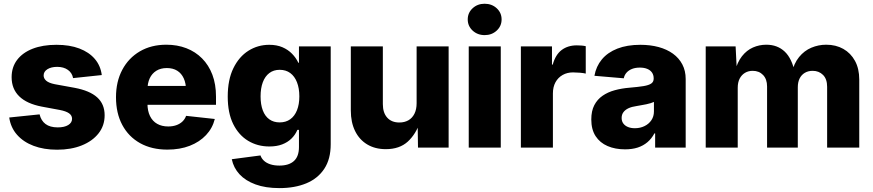

<svg xmlns="http://www.w3.org/2000/svg" viewBox="-20 -781 4620 1016"><path d="M282.2 11.2Q211.9 11.2 157.7 -9.3Q103.5 -29.8 70.1 -67.9Q36.6 -106 28.8 -159.2L189.5 -175.8Q197.3 -142.6 220.9 -124.8Q244.6 -106.9 285.6 -106.9Q320.8 -106.9 341.1 -119.4Q361.3 -131.8 361.3 -152.3Q361.3 -170.4 345.2 -181.6Q329.1 -192.9 295.9 -199.2L201.2 -216.8Q122.1 -231.9 81.8 -271.2Q41.5 -310.5 41.5 -372.6Q41.5 -425.8 70.6 -464.1Q99.6 -502.4 152.8 -523.2Q206.1 -543.9 278.8 -543.9Q348.6 -543.9 399.9 -524.4Q451.2 -504.9 481.7 -469.2Q512.2 -433.6 518.6 -383.8L366.7 -367.7Q361.8 -395 339.4 -411.1Q316.9 -427.2 282.7 -427.2Q251 -427.2 231 -414.8Q210.9 -402.3 210.9 -381.8Q210.9 -365.7 224.6 -353.8Q238.3 -341.8 270 -335.4L374.5 -316.4Q455.1 -301.3 494.4 -265.6Q533.7 -230 533.7 -170.9Q533.7 -116.2 501.5 -75.2Q469.2 -34.2 412.6 -11.5Q356 11.2 282.2 11.2Z M865.7 10.7Q782.7 10.7 721.4 -23.4Q660.2 -57.6 627 -119.9Q593.8 -182.1 593.8 -266.6Q593.8 -349.1 627 -411.6Q660.2 -474.1 720.2 -509.3Q780.3 -544.4 860.4 -544.4Q918 -544.4 966.1 -525.9Q1014.2 -507.3 1049.3 -471.9Q1084.5 -436.5 1103.8 -385.7Q1123 -335 1123 -270V-226.6H652.3V-326.2H1043L964.4 -303.7Q964.4 -339.8 952.4 -366.2Q940.4 -392.6 918 -406.7Q895.5 -420.9 862.8 -420.9Q830.1 -420.9 807.1 -406.5Q784.2 -392.1 772.2 -366.5Q760.3 -340.8 760.3 -305.7V-233.4Q760.3 -194.3 773.7 -167Q787.1 -139.6 811.8 -125.7Q836.4 -111.8 870.1 -111.8Q893.6 -111.8 912.6 -118.4Q931.6 -125 945.1 -137.7Q958.5 -150.4 964.8 -168L1116.7 -151.4Q1104.5 -102.5 1070.3 -66.2Q1036.1 -29.8 984.1 -9.5Q932.1 10.7 865.7 10.7Z M1459 214.4Q1384.8 214.4 1331.8 194.8Q1278.8 175.3 1247.3 141.1Q1215.8 106.9 1206.5 61.5L1358.4 41.5Q1363.3 56.6 1376 68.8Q1388.7 81.1 1409.4 88.1Q1430.2 95.2 1458.5 95.2Q1508.8 95.2 1535.4 71Q1562 46.9 1562 -2.9V-93.8H1553.7Q1542.5 -67.4 1522.2 -47.6Q1502 -27.8 1472.9 -16.8Q1443.8 -5.9 1405.3 -5.9Q1342.8 -5.9 1293 -35.9Q1243.2 -65.9 1214.1 -124.5Q1185.1 -183.1 1185.1 -270Q1185.1 -359.4 1215.1 -420.4Q1245.1 -481.4 1294.9 -512.7Q1344.7 -543.9 1404.8 -543.9Q1444.8 -543.9 1474.6 -531Q1504.4 -518.1 1525.4 -496.6Q1546.4 -475.1 1558.6 -449.2H1562V-535.6H1730V-17.6Q1730 60.5 1696 112.1Q1662.1 163.6 1601.1 189Q1540 214.4 1459 214.4ZM1460 -133.3Q1492.7 -133.3 1515.9 -149.9Q1539.1 -166.5 1551.5 -197.5Q1564 -228.5 1564 -271Q1564 -314 1551.5 -345.7Q1539.1 -377.4 1515.9 -394.5Q1492.7 -411.6 1460 -411.6Q1427.7 -411.6 1405 -394.3Q1382.3 -377 1370.6 -345.5Q1358.9 -314 1358.9 -271Q1358.9 -228 1370.6 -197Q1382.3 -166 1405 -149.7Q1427.7 -133.3 1460 -133.3Z M2021.5 8.3Q1964.8 8.3 1923.1 -16.8Q1881.3 -42 1858.9 -87.9Q1836.4 -133.8 1836.4 -196.3V-535.6H2005.9V-230Q2005.9 -184.1 2029.1 -158.4Q2052.2 -132.8 2093.3 -132.8Q2120.6 -132.8 2141.1 -144.5Q2161.6 -156.2 2173.1 -179.2Q2184.6 -202.1 2184.6 -234.9V-535.6H2354V0H2191.9L2189.9 -137.7H2203.1Q2181.6 -71.8 2137.9 -31.7Q2094.2 8.3 2021.5 8.3Z M2460.4 0V-535.6H2629.9V0ZM2544.9 -595.2Q2506.8 -595.2 2481 -619.1Q2455.1 -643.1 2455.1 -678.2Q2455.1 -713.4 2481 -737.3Q2506.8 -761.2 2544.4 -761.2Q2582.5 -761.2 2608.4 -737.3Q2634.3 -713.4 2634.3 -678.2Q2634.3 -643.1 2608.4 -619.1Q2582.5 -595.2 2544.9 -595.2Z M2736.3 0V-535.6H2900.9V-439H2904.8Q2919.4 -491.7 2952.1 -516.4Q2984.9 -541 3032.2 -541Q3044.4 -541 3056.6 -540Q3068.8 -539.1 3079.6 -536.6V-391.6Q3068.4 -394.5 3048.6 -396.2Q3028.8 -397.9 3012.2 -397.9Q2981.4 -397.9 2957.3 -384.3Q2933.1 -370.6 2919.4 -345.7Q2905.8 -320.8 2905.8 -286.6V0Z M3287.6 9.3Q3235.4 9.3 3195.1 -8.1Q3154.8 -25.4 3131.8 -60.5Q3108.9 -95.7 3108.9 -148.9Q3108.9 -193.8 3124.8 -224.4Q3140.6 -254.9 3168.5 -274.2Q3196.3 -293.5 3232.9 -303.5Q3269.5 -313.5 3311 -316.9Q3357.4 -320.8 3385.5 -325.4Q3413.6 -330.1 3426.3 -339.1Q3439 -348.1 3439 -364.3V-366.7Q3439 -384.3 3430.2 -397Q3421.4 -409.7 3405 -416.5Q3388.7 -423.3 3365.7 -423.3Q3342.3 -423.3 3324.5 -416.3Q3306.6 -409.2 3295.4 -396.5Q3284.2 -383.8 3280.8 -366.7L3125.5 -379.9Q3134.3 -429.7 3164.8 -466.6Q3195.3 -503.4 3246.8 -523.7Q3298.3 -543.9 3368.7 -543.9Q3421.4 -543.9 3465.3 -532Q3509.3 -520 3541.3 -496.8Q3573.2 -473.6 3590.8 -439.9Q3608.4 -406.2 3608.4 -362.8V0H3446.8V-75.2H3442.9Q3428.2 -47.4 3406 -28.6Q3383.8 -9.8 3354.5 -0.2Q3325.2 9.3 3287.6 9.3ZM3339.4 -102.5Q3367.7 -102.5 3390.6 -113.8Q3413.6 -125 3427 -145Q3440.4 -165 3440.4 -191.4V-241.7Q3433.6 -238.3 3423.1 -235.1Q3412.6 -231.9 3399.9 -229.2Q3387.2 -226.6 3374 -224.4Q3360.8 -222.2 3347.7 -219.7Q3323.2 -216.3 3305.9 -208.3Q3288.6 -200.2 3279.1 -187.5Q3269.5 -174.8 3269.5 -156.7Q3269.5 -139.2 3278.6 -127.2Q3287.6 -115.2 3303.2 -108.9Q3318.8 -102.5 3339.4 -102.5Z M3714.4 0V-535.6H3872.6L3879.4 -401.4H3868.7Q3881.3 -451.7 3906.2 -483.4Q3931.2 -515.1 3964.6 -529.8Q3998 -544.4 4035.2 -544.4Q4093.8 -544.4 4132.3 -508.1Q4170.9 -471.7 4187 -393.6H4169.4Q4181.2 -445.8 4208.5 -479.2Q4235.8 -512.7 4273.4 -528.6Q4311 -544.4 4352.1 -544.4Q4403.3 -544.4 4442.6 -522.2Q4481.9 -500 4504.4 -458.7Q4526.9 -417.5 4526.9 -359.9V0H4356.9V-321.8Q4356.9 -362.8 4335.2 -384.5Q4313.5 -406.2 4280.3 -406.2Q4256.3 -406.2 4238.5 -395.5Q4220.7 -384.8 4211.2 -365.5Q4201.7 -346.2 4201.7 -319.3V0H4039.1V-323.7Q4039.1 -361.8 4018.1 -384Q3997.1 -406.2 3962.9 -406.2Q3939.9 -406.2 3922.1 -395.5Q3904.3 -384.8 3894 -365Q3883.8 -345.2 3883.8 -316.4V0Z"/></svg>

Font: Inter 20pt ExtraBold
Style: Regular
Weight: 800
Version: Version 4.001;git-66647c0bb